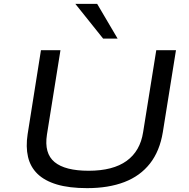

<svg xmlns="http://www.w3.org/2000/svg" viewBox="-20 -965 977 994"><path d="M431 9Q338 9 274.5 -10Q211 -29 174 -65Q137 -101 125 -153Q113 -205 123 -270L192 -705H293L223 -268Q208 -171 262.5 -126Q317 -81 439 -81Q565 -81 635.5 -132Q706 -183 721 -281L789 -705H891L823 -281Q807 -183 756.5 -118.5Q706 -54 624 -22.5Q542 9 431 9ZM514 -765 370 -945H483L589 -765Z"/></svg>

Font: Nunito Sans 7pt Expanded
Style: Italic
Weight: 400
Width: 7
Italic angle: -9°
Designer: Vernon Adams
Foundry: Vernon Adams
Version: Version 3.101;gftools[0.9.27]